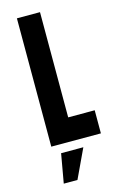

<svg xmlns="http://www.w3.org/2000/svg" viewBox="-144 -807 665 1084"><g transform="rotate(-15 189.0 -265.0)"><path d="M208 -750V-135H363V0H73V-750ZM87 220 117 50H247L167 220Z"/></g></svg>

Font: Mohave Light
Style: Bold
Weight: 700
Version: Version 2.003